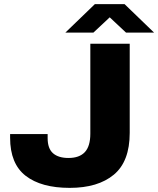

<svg xmlns="http://www.w3.org/2000/svg" viewBox="-20 -899 767 931"><path d="M297 -741 440 -879H584L727 -741H591L512 -815L433 -741ZM318 12Q180 12 104.5 -46.5Q29 -105 29 -231V-249H211V-229Q211 -179 237 -156Q263 -133 312 -133Q365 -133 391.5 -161.5Q418 -190 418 -251V-687H609V-255Q609 -116 532 -52Q455 12 318 12Z"/></svg>

Font: Archivo SemiExpanded ExtraBold
Style: Regular
Weight: 800
Width: 6
Designer: Hector Gatti
Foundry: Omnibus-Type
Version: Version 2.001; ttfautohint (v1.8.3)